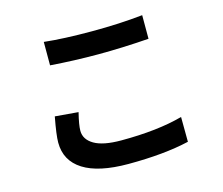

<svg xmlns="http://www.w3.org/2000/svg" viewBox="-106 -867 1212 1045"><g transform="rotate(-15 500.0 -344.5)"><path d="M221 -592V-724Q330 -712 490 -712Q645 -712 776 -726V-593Q624 -582 491 -582Q356 -582 221 -592ZM174 -317 305 -306Q288 -238 288 -205Q288 -156 338 -126.5Q388 -97 490 -97Q696 -97 837 -136L838 4Q696 37 495 37Q327 37 241 -17.5Q155 -72 155 -174Q155 -217 174 -317Z"/></g></svg>

Font: Noto Sans Korean Bold
Style: Bold
Weight: 700
Designer: Ryoko NISHIZUKA  (kana & ideographs); Paul D. Hunt (Latin, Greek & Cyrillic); Wenlong ZHANG  (bopomofo); Sandoll Communi
Foundry: Adobe Systems Incorporated
Version: Version 1.000;PS 1;hotconv 1.0.78;makeotf.lib2.5.61930